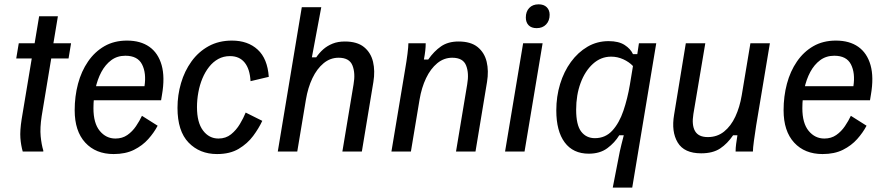

<svg xmlns="http://www.w3.org/2000/svg" viewBox="-20 -700 4082 887"><path d="M85 0Q76.7 -29.2 74.2 -62.5Q71.7 -95.8 80 -149.2L126.7 -430H55L66.7 -500H140L160.8 -625H247.5L226.7 -500H308.3L296.7 -430H216.7L172.5 -163.3Q164.2 -109.2 167.9 -70.4Q171.7 -31.7 180 -5V0Z M505 11.7Q422.5 11.7 373.8 -41.2Q325 -94.2 325 -190.8Q325 -255 340.4 -312.9Q355.8 -370.8 386.7 -415.8Q417.5 -460.8 462.5 -486.7Q507.5 -512.5 566.7 -512.5Q629.2 -512.5 670 -483.8Q710.8 -455 726.7 -399.2Q742.5 -343.3 728.3 -261.7L724.2 -236.7H396.7L406.7 -301.7H647.5Q656.7 -362.5 636.2 -402.5Q615.8 -442.5 559.2 -442.5Q521.7 -442.5 494.2 -422.1Q466.7 -401.7 448.3 -367.5Q430 -333.3 420.8 -290Q411.7 -246.7 411.7 -200Q411.7 -130.8 440.8 -95.4Q470 -60 513.3 -60Q545 -60 568.3 -76.2Q591.7 -92.5 608.3 -117.1Q625 -141.7 635.8 -165L708.3 -119.2Q691.7 -87.5 665 -57.5Q638.3 -27.5 599.2 -7.9Q560 11.7 505 11.7Z M982.5 11.7Q902.5 11.7 851.3 -41.2Q800 -94.2 800 -201.7Q800 -260.8 816.3 -316.2Q832.5 -371.7 864.6 -416.2Q896.7 -460.8 943.8 -486.7Q990.8 -512.5 1051.7 -512.5Q1125 -512.5 1170.4 -470.8Q1215.8 -429.2 1221.7 -345L1137.5 -325Q1134.2 -381.7 1110 -411.2Q1085.8 -440.8 1042.5 -440.8Q1012.5 -440.8 988.3 -427.5Q964.2 -414.2 945.8 -390.8Q927.5 -367.5 915 -337.5Q902.5 -307.5 896.3 -273.3Q890 -239.2 890 -205Q890 -134.2 917.9 -97.1Q945.8 -60 989.2 -60Q1023.3 -60 1047.5 -79.6Q1071.7 -99.2 1088.3 -127.1Q1105 -155 1115 -180L1191.7 -141.7Q1175.8 -107.5 1149.6 -72.1Q1123.3 -36.7 1082.9 -12.5Q1042.5 11.7 982.5 11.7Z M1263.3 0 1374.2 -666.7H1464.2L1420.8 -435H1440.8Q1455 -455.8 1473.3 -472.1Q1491.7 -488.3 1516.3 -498.3Q1540.8 -508.3 1573.3 -508.3Q1630 -508.3 1661.7 -482.5Q1693.3 -456.7 1703.3 -414.6Q1713.3 -372.5 1705 -321.7L1651.7 0H1561.7L1613.3 -310Q1622.5 -361.7 1608.3 -397.5Q1594.2 -433.3 1544.2 -433.3Q1505.8 -433.3 1475 -407.9Q1444.2 -382.5 1423.3 -338.8Q1402.5 -295 1393.3 -240L1353.3 0Z M1788.3 0 1851.7 -380Q1858.3 -417.5 1862.5 -451.2Q1866.7 -485 1866.7 -500H1946.7Q1946.7 -484.2 1944.6 -465.4Q1942.5 -446.7 1938.3 -425H1958.3Q1985 -463.3 2017.5 -485.8Q2050 -508.3 2098.3 -508.3Q2155 -508.3 2186.7 -482.5Q2218.3 -456.7 2228.3 -414.6Q2238.3 -372.5 2230 -321.7L2176.7 0H2086.7L2138.3 -310Q2147.5 -361.7 2133.3 -397.5Q2119.2 -433.3 2069.2 -433.3Q2030.8 -433.3 2000 -407.9Q1969.2 -382.5 1948.3 -338.8Q1927.5 -295 1918.3 -240L1878.3 0Z M2313.3 0 2396.7 -500H2486.7L2403.3 0ZM2459.2 -570Q2435 -570 2422.1 -583.3Q2409.2 -596.7 2409.2 -619.2Q2409.2 -646.7 2425 -663.3Q2440.8 -680 2468.3 -680Q2492.5 -680 2505.8 -666.7Q2519.2 -653.3 2519.2 -631.7Q2519.2 -604.2 2502.9 -587.1Q2486.7 -570 2459.2 -570Z M2810.8 166.7 2843.3 0Q2846.7 -15 2850.8 -32.1Q2855 -49.2 2861.7 -75H2840.8Q2820 -40.8 2785.8 -15.4Q2751.7 10 2700 10Q2627.5 10 2588.8 -42.1Q2550 -94.2 2550 -190Q2550 -254.2 2567.5 -311.7Q2585 -369.2 2617.5 -413.8Q2650 -458.3 2694.2 -484.2Q2738.3 -510 2791.7 -510Q2838.3 -510 2865.8 -492.1Q2893.3 -474.2 2904.2 -450H2924.2L2931.7 -500H3011.7L2900.8 166.7ZM2728.3 -61.7Q2776.7 -61.7 2808.8 -96.7Q2840.8 -131.7 2860 -188.3Q2879.2 -245 2890 -309.2L2904.2 -395Q2885.8 -414.2 2859.2 -426.2Q2832.5 -438.3 2803.3 -438.3Q2755.8 -438.3 2719.2 -405Q2682.5 -371.7 2662.1 -316.2Q2641.7 -260.8 2641.7 -193.3Q2641.7 -122.5 2665 -92.1Q2688.3 -61.7 2728.3 -61.7Z M3219.2 8.3Q3140.8 8.3 3110.8 -41.7Q3080.8 -91.7 3094.2 -170L3148.3 -500H3238.3L3183.3 -173.3Q3175 -122.5 3190.8 -94.6Q3206.7 -66.7 3250 -66.7Q3293.3 -66.7 3325 -92.1Q3356.7 -117.5 3377.1 -161.2Q3397.5 -205 3406.7 -260L3446.7 -500H3536.7L3473.3 -120Q3467.5 -82.5 3462.9 -48.8Q3458.3 -15 3458.3 0H3378.3Q3378.3 -16.7 3380.8 -35.4Q3383.3 -54.2 3386.7 -75H3366.7Q3340.8 -36.7 3307.1 -14.2Q3273.3 8.3 3219.2 8.3Z M3780 11.7Q3697.5 11.7 3648.8 -41.2Q3600 -94.2 3600 -190.8Q3600 -255 3615.4 -312.9Q3630.8 -370.8 3661.7 -415.8Q3692.5 -460.8 3737.5 -486.7Q3782.5 -512.5 3841.7 -512.5Q3904.2 -512.5 3945 -483.8Q3985.8 -455 4001.7 -399.2Q4017.5 -343.3 4003.3 -261.7L3999.2 -236.7H3671.7L3681.7 -301.7H3922.5Q3931.7 -362.5 3911.2 -402.5Q3890.8 -442.5 3834.2 -442.5Q3796.7 -442.5 3769.2 -422.1Q3741.7 -401.7 3723.3 -367.5Q3705 -333.3 3695.8 -290Q3686.7 -246.7 3686.7 -200Q3686.7 -130.8 3715.8 -95.4Q3745 -60 3788.3 -60Q3820 -60 3843.3 -76.2Q3866.7 -92.5 3883.3 -117.1Q3900 -141.7 3910.8 -165L3983.3 -119.2Q3966.7 -87.5 3940 -57.5Q3913.3 -27.5 3874.2 -7.9Q3835 11.7 3780 11.7Z"/></svg>

Font: Familjen Grotesk
Style: Italic
Weight: 400
Italic angle: -9.46201°
Designer: Anders Wikstroem, Jonas Baeckman, Matilda Gysing, Kristian Moeller
Foundry: Familjen STHLM AB
Version: Version 2.000